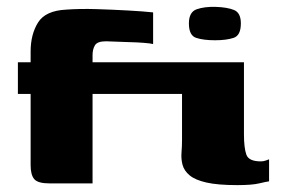

<svg xmlns="http://www.w3.org/2000/svg" viewBox="-20 -533 825 558"><path d="M32 -352H69V-383Q69 -433 90.5 -467.5Q112 -502 172 -505Q212 -508 260 -506.5Q308 -505 352.5 -502.5Q397 -500 425 -497V-405Q417 -407 398 -408.5Q379 -410 357 -410.5Q335 -411 315.5 -412Q296 -413 288 -413Q263 -413 256 -401.5Q249 -390 249 -373V-352H510V-260H249V0H124Q90 0 79.5 -12.5Q69 -25 69 -53V-260H32ZM689 -352Q689 -309 689 -278Q689 -247 689 -216Q689 -185 689 -143Q689 -103 696 -83.5Q703 -64 738 -64Q746 -64 752.5 -66.5Q759 -69 762 -70V-6Q754 -5 733 0Q712 5 670 5Q613 5 580 -2.5Q547 -10 531 -23.5Q515 -37 510.5 -54Q506 -71 507.5 -89.5Q509 -108 509 -127Q509 -167 509 -209.5Q509 -252 509 -290Q509 -328 509 -352Q554 -352 599 -352Q644 -352 689 -352ZM529 -465Q529 -498 551.5 -506Q574 -514 607 -513Q640 -512 660 -504Q680 -496 680 -465Q680 -430 659 -423Q638 -416 605 -416Q571 -416 550 -423Q529 -430 529 -465Z"/></svg>

Font: Genos ExtraBold
Style: Regular
Weight: 800
Designer: Robert E. Leuschke
Foundry: Robert E. Leuschke
Version: Version 1.010